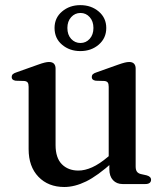

<svg xmlns="http://www.w3.org/2000/svg" viewBox="-20 -717 646 748"><path d="M406 -58V-90.5L403.5 -93.5V-379Q403.5 -390.5 399.8 -395.5Q396 -400.5 387 -401.5L353 -402.5Q344.5 -404 341 -407.5Q337.5 -411 337.5 -417Q337.5 -423.5 341.8 -427.8Q346 -432 357 -435.5L440 -465Q455.5 -470.5 465.5 -473Q475.5 -475.5 483.5 -475.5Q496 -475.5 502.2 -468.8Q508.5 -462 508.5 -450V-68.5Q508.5 -55 513.5 -48.2Q518.5 -41.5 528.5 -39L551 -34Q560 -31.5 564.2 -27.2Q568.5 -23 568.5 -16.5Q568.5 -9 563 -4.5Q557.5 0 546 0H457.5Q434.5 0 420.2 -15.2Q406 -30.5 406 -58ZM91.5 -136V-379Q91.5 -390.5 87.8 -395.5Q84 -400.5 75 -401.5L41 -402.5Q32.5 -404 29 -407.5Q25.5 -411 25.5 -417Q25.5 -423.5 29.8 -427.8Q34 -432 45 -435.5L128 -465Q144.5 -471 154.2 -473.2Q164 -475.5 170.5 -475.5Q184 -475.5 190.2 -468.8Q196.5 -462 196.5 -450V-152Q196.5 -102 221 -77.2Q245.5 -52.5 285.5 -52.5Q310.5 -52.5 339 -65.2Q367.5 -78 400.5 -106L422 -124L441 -104.5L419.5 -85.5Q360 -32 315.5 -10.2Q271 11.5 230.5 11.5Q168 11.5 129.8 -28.2Q91.5 -68 91.5 -136ZM293 -518Q251 -518 221.8 -542.8Q192.5 -567.5 192.5 -608Q192.5 -647.5 221.8 -672.2Q251 -697 293 -697Q335.5 -697 364.8 -672Q394 -647 394 -608Q394 -568.5 364.8 -543.2Q335.5 -518 293 -518ZM293.5 -666.5Q272 -666.5 257.2 -650.2Q242.5 -634 242.5 -608Q242.5 -581.5 257.2 -565.5Q272 -549.5 293.5 -549.5Q315 -549.5 329.5 -565.8Q344 -582 344 -608Q344 -634 329.5 -650.2Q315 -666.5 293.5 -666.5Z"/></svg>

Font: Fraunces
Style: Regular
Weight: 400
Version: Version 1.000;[b76b70a41]